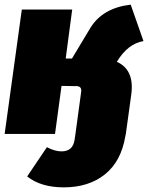

<svg xmlns="http://www.w3.org/2000/svg" viewBox="-28 -577 638 827"><path d="M475 -311Q553 -276 537 -167L514 0L512 9Q494 118 424 174Q354 230 247 230Q148 230 89 183L174 57Q208 75 237 75Q285 75 293 27L297 0L321 -177Q327 -206 301 -206L302 -208L298 -206L237 -207L209 0H-8L66 -536H283L255 -325H282L362 -458Q415 -543 535 -557L590 -400Q523 -389 476 -312Z"/></svg>

Font: Fira Sans Ultra
Style: Italic
Weight: 950
Italic angle: -8°
Designer: Carrois Corporate & Edenspiekermann AG
Foundry: Carrois Corporate GbR & Edenspiekermann AG
Version: Version 4.203;PS 004.203;hotconv 1.0.88;makeotf.lib2.5.64775